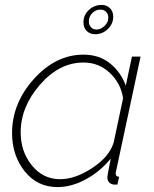

<svg xmlns="http://www.w3.org/2000/svg" viewBox="-20 -750 625 780"><path d="M393 -730Q414 -730 427 -716.5Q440 -703 440 -682Q440 -653 418 -632Q396 -611 367 -611Q345 -611 332 -624.5Q319 -638 319 -659Q319 -689 341 -709.5Q363 -730 393 -730ZM341 -663Q341 -649 349.5 -639.5Q358 -630 372 -630Q389 -630 404.5 -644.5Q420 -659 420 -678Q420 -693 411 -702Q402 -711 388 -711Q369 -711 355 -697Q341 -683 341 -663ZM29 -209Q29 -331 118 -429.5Q207 -528 319 -528Q383 -528 427 -492.5Q471 -457 491 -402L516 -520H551L452 -57Q450 -51 450 -45Q450 -32 464 -32L457 0H443Q416 -4 416 -31Q416 -35 430 -106Q388 -54 329.5 -22Q271 10 214 10Q131 10 80 -54.5Q29 -119 29 -209ZM442 -172 480 -351Q471 -411 426.5 -453.5Q382 -496 319 -496Q221 -496 142.5 -406Q64 -316 64 -212Q64 -134 109.5 -78Q155 -22 224 -22Q286 -22 355.5 -68Q425 -114 442 -172Z"/></svg>

Font: Raleway-v4020 ExtraLight
Style: Italic
Weight: 275
Italic angle: -12°
Designer: Matt McInerney, Pablo Impallari, Rodrigo Fuenzalida
Foundry: Matt McInerney, Pablo Impallari, Rodrigo Fuenzalida
Version: Version 4.020;PS 004.020;hotconv 1.0.88;makeotf.lib2.5.64775